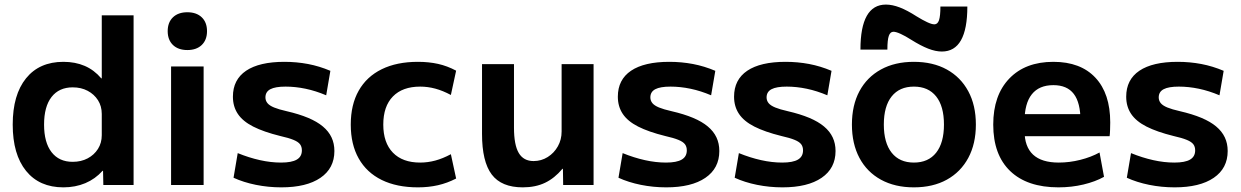

<svg xmlns="http://www.w3.org/2000/svg" viewBox="-20 -796 5337 826"><path d="M252.8 10Q149.4 10 92.1 -60.8Q34.7 -131.7 34.7 -260Q34.7 -388.3 92.1 -459.2Q149.4 -530 252.8 -530Q303.7 -530 344.5 -512.5Q385.2 -494.9 415.7 -458.9H417.8V-730H554.7V0H424.6L423.3 -61.1H421.2Q389.9 -26.1 347 -8Q304 10 252.8 10ZM292.6 -99.8Q329.1 -99.8 357.1 -114.7Q385.1 -129.5 401.5 -155.4Q417.8 -181.3 417.8 -214.3V-305.7Q417.8 -339.3 401.5 -364.9Q385.1 -390.5 357.2 -405.3Q329.2 -420.2 292.9 -420.2Q234 -420.2 201.8 -378.8Q169.6 -337.4 169.6 -260Q169.6 -183 201.8 -141.4Q234 -99.8 292.6 -99.8Z M716 0V-510H856V0ZM786 -580.7Q746.7 -580.7 724 -602.5Q701.4 -624.4 701.4 -662Q701.4 -699.7 724 -721.5Q746.7 -743.3 786 -743.3Q825.3 -743.3 848 -721.5Q870.6 -699.7 870.6 -662Q870.6 -624.4 848 -602.5Q825.3 -580.7 786 -580.7Z M1190.3 10Q1134.3 10 1080.8 -0.8Q1027.3 -11.7 984.7 -31.3L1002.7 -137.3Q1051 -117.6 1098.2 -107.1Q1145.3 -96.6 1189 -96.6Q1235 -96.6 1256.9 -109.5Q1278.7 -122.3 1278.7 -149Q1278.7 -165 1270.7 -175.5Q1262.7 -186 1242.5 -194.3Q1222.3 -202.7 1185.3 -211Q1114 -228.7 1069.2 -251.5Q1024.3 -274.4 1003.2 -306Q982 -337.7 982 -380Q982 -453.3 1038.8 -491.7Q1095.7 -530 1203.7 -530Q1255.6 -530 1305 -520.7Q1354.3 -511.3 1401.3 -491.3L1383.3 -386Q1338.6 -405 1294.7 -414.2Q1250.7 -423.4 1208.6 -423.4Q1164.3 -423.4 1143.1 -412.2Q1121.9 -401 1121.9 -377Q1121.9 -363 1130.6 -352.3Q1139.3 -341.7 1159.3 -333.5Q1179.3 -325.3 1213 -317.7Q1266.6 -305.3 1305.5 -289Q1344.3 -272.7 1369.1 -251.8Q1394 -231 1406.3 -204.8Q1418.6 -178.7 1418.6 -146.3Q1418.6 -72 1358.6 -31Q1298.6 10 1190.3 10Z M1778 10Q1687 10 1622.2 -21.8Q1557.3 -53.7 1523.2 -114.2Q1489 -174.7 1489 -260Q1489 -345.7 1523.2 -406Q1557.3 -466.3 1622.2 -498.2Q1687 -530 1778 -530Q1824.3 -530 1864.3 -521.2Q1904.3 -512.3 1942.3 -492L1919.7 -387.4Q1885 -406 1852.7 -414.7Q1820.3 -423.4 1787.7 -423.4Q1711.6 -423.4 1670.3 -381Q1628.9 -338.7 1628.9 -260Q1628.9 -182 1670.3 -139.3Q1711.6 -96.6 1787.7 -96.6Q1820.3 -96.6 1852.7 -105.3Q1885 -114 1919.7 -132.6L1942.3 -28Q1904.3 -8.3 1864.3 0.8Q1824.3 10 1778 10Z M2228.9 10Q2137.2 10 2095.5 -45.3Q2053.7 -100.6 2053.7 -220V-520H2191.2V-246.8Q2191.2 -172.6 2211.7 -137.9Q2232.2 -103.1 2275.5 -103.1Q2308.8 -103.1 2336.4 -120.5Q2364 -137.9 2380 -166.6Q2396.1 -195.2 2396.1 -230.1V-520H2533.6V0H2402.8L2401.7 -69.9H2399.8Q2365.7 -29.1 2324.7 -9.6Q2283.8 10 2228.9 10Z M2846.3 10Q2790.3 10 2736.8 -0.8Q2683.3 -11.7 2640.7 -31.3L2658.7 -137.3Q2707 -117.6 2754.2 -107.1Q2801.3 -96.6 2845 -96.6Q2891 -96.6 2912.9 -109.5Q2934.7 -122.3 2934.7 -149Q2934.7 -165 2926.7 -175.5Q2918.7 -186 2898.5 -194.3Q2878.3 -202.7 2841.3 -211Q2770 -228.7 2725.2 -251.5Q2680.3 -274.4 2659.2 -306Q2638 -337.7 2638 -380Q2638 -453.3 2694.8 -491.7Q2751.7 -530 2859.7 -530Q2911.6 -530 2961 -520.7Q3010.3 -511.3 3057.3 -491.3L3039.3 -386Q2994.6 -405 2950.7 -414.2Q2906.7 -423.4 2864.6 -423.4Q2820.3 -423.4 2799.1 -412.2Q2777.9 -401 2777.9 -377Q2777.9 -363 2786.6 -352.3Q2795.3 -341.7 2815.3 -333.5Q2835.3 -325.3 2869 -317.7Q2922.6 -305.3 2961.5 -289Q3000.3 -272.7 3025.1 -251.8Q3050 -231 3062.3 -204.8Q3074.6 -178.7 3074.6 -146.3Q3074.6 -72 3014.6 -31Q2954.6 10 2846.3 10Z M3346.3 10Q3290.3 10 3236.8 -0.8Q3183.3 -11.7 3140.7 -31.3L3158.7 -137.3Q3207 -117.6 3254.2 -107.1Q3301.3 -96.6 3345 -96.6Q3391 -96.6 3412.9 -109.5Q3434.7 -122.3 3434.7 -149Q3434.7 -165 3426.7 -175.5Q3418.7 -186 3398.5 -194.3Q3378.3 -202.7 3341.3 -211Q3270 -228.7 3225.2 -251.5Q3180.3 -274.4 3159.2 -306Q3138 -337.7 3138 -380Q3138 -453.3 3194.8 -491.7Q3251.7 -530 3359.7 -530Q3411.6 -530 3461 -520.7Q3510.3 -511.3 3557.3 -491.3L3539.3 -386Q3494.6 -405 3450.7 -414.2Q3406.7 -423.4 3364.6 -423.4Q3320.3 -423.4 3299.1 -412.2Q3277.9 -401 3277.9 -377Q3277.9 -363 3286.6 -352.3Q3295.3 -341.7 3315.3 -333.5Q3335.3 -325.3 3369 -317.7Q3422.6 -305.3 3461.5 -289Q3500.3 -272.7 3525.1 -251.8Q3550 -231 3562.3 -204.8Q3574.6 -178.7 3574.6 -146.3Q3574.6 -72 3514.6 -31Q3454.6 10 3346.3 10Z M3911.4 10Q3829.9 10 3769.8 -23Q3709.7 -56 3677.3 -116.8Q3645 -177.7 3645 -260Q3645 -343 3677.3 -403.5Q3709.7 -464 3769.8 -497Q3829.8 -530 3911.3 -530Q3993.5 -530 4053.3 -497Q4113 -464 4145.6 -403.5Q4178.3 -343 4178.3 -260Q4178.3 -177.7 4145.7 -116.8Q4113 -56 4053.3 -23Q3993.7 10 3911.4 10ZM3911.7 -96.6Q3973.7 -96.6 4007.4 -139.1Q4041 -181.7 4041 -260.1Q4041 -339 4007.4 -381.2Q3973.7 -423.4 3911.7 -423.4Q3849.6 -423.4 3816 -381.2Q3782.3 -339 3782.3 -260.1Q3782.3 -181.7 3816 -139.1Q3849.6 -96.6 3911.7 -96.6ZM4032 -574.3Q4005 -574.3 3973 -586.8Q3941 -599.3 3900 -625Q3875 -641 3854.8 -650.2Q3834.7 -659.4 3823.7 -659.4Q3810 -659.4 3803.8 -641.9Q3797.6 -624.3 3797.6 -582.7H3681.7Q3681.7 -776.3 3791.3 -776.3Q3818.7 -776.3 3850.8 -764Q3883 -751.6 3923.3 -725.6Q3949.3 -709.6 3969 -700.5Q3988.7 -691.3 3999.7 -691.3Q4013.7 -691.3 4019.7 -709.1Q4025.7 -727 4025.7 -768H4141.6Q4141.6 -574.3 4032 -574.3Z M4533.7 10Q4399 10 4326 -60Q4253 -130 4253 -260Q4253 -386 4322 -458Q4391 -530 4511.7 -530Q4628.7 -530 4692.5 -461.8Q4756.3 -393.7 4756.3 -269.3Q4756.3 -254.7 4755.6 -236.7Q4755 -218.7 4753.6 -210H4329.6V-305H4647.4L4628.4 -276Q4628.4 -354.3 4599.5 -392Q4570.7 -429.7 4511.7 -429.7Q4450.3 -429.7 4419 -390.4Q4387.6 -351 4387.6 -273.3V-233.3Q4387.6 -165 4424.3 -130.8Q4461 -96.6 4535 -96.6Q4581 -96.6 4627.5 -108.3Q4674 -120 4710.3 -140L4729.6 -35.3Q4692 -14.3 4641 -2.2Q4590 10 4533.7 10Z M5033.3 10Q4977.3 10 4923.8 -0.8Q4870.3 -11.7 4827.7 -31.3L4845.7 -137.3Q4894 -117.6 4941.2 -107.1Q4988.3 -96.6 5032 -96.6Q5078 -96.6 5099.9 -109.5Q5121.7 -122.3 5121.7 -149Q5121.7 -165 5113.7 -175.5Q5105.7 -186 5085.5 -194.3Q5065.3 -202.7 5028.3 -211Q4957 -228.7 4912.2 -251.5Q4867.3 -274.4 4846.2 -306Q4825 -337.7 4825 -380Q4825 -453.3 4881.8 -491.7Q4938.7 -530 5046.7 -530Q5098.6 -530 5148 -520.7Q5197.3 -511.3 5244.3 -491.3L5226.3 -386Q5181.6 -405 5137.7 -414.2Q5093.7 -423.4 5051.6 -423.4Q5007.3 -423.4 4986.1 -412.2Q4964.9 -401 4964.9 -377Q4964.9 -363 4973.6 -352.3Q4982.3 -341.7 5002.3 -333.5Q5022.3 -325.3 5056 -317.7Q5109.6 -305.3 5148.5 -289Q5187.3 -272.7 5212.1 -251.8Q5237 -231 5249.3 -204.8Q5261.6 -178.7 5261.6 -146.3Q5261.6 -72 5201.6 -31Q5141.6 10 5033.3 10Z"/></svg>

Font: M PLUS 2 Thin
Style: Regular
Weight: 100
Designer: Coji Morishita
Foundry: UNDERFOREST DESIGN
Version: Version 1.001